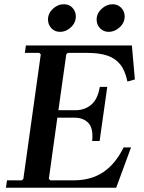

<svg xmlns="http://www.w3.org/2000/svg" viewBox="-20 -884 676 904"><path d="M562 -190H597L527 0H8L13 -35H83L90 -42L172 -628L165 -635H97L102 -670H601L615 -510L580 -500Q569 -553 545 -582Q521 -611 483 -623Q445 -635 392 -635H299L292 -628L255 -365H335Q378 -365 409 -390.5Q440 -416 450 -475H485L449 -220H414Q420 -279 396.5 -304.5Q373 -330 330 -330H250L210 -42L217 -35H328Q408 -35 465.5 -73Q523 -111 562 -190ZM263 -734Q238 -734 222 -751Q206 -768 206 -792Q206 -821 229 -842.5Q252 -864 281 -864Q306 -864 321.5 -847Q337 -830 337 -807Q337 -777 314 -755.5Q291 -734 263 -734ZM492 -734Q467 -734 451 -751Q435 -768 435 -792Q435 -821 458.5 -842.5Q482 -864 510 -864Q535 -864 551 -847Q567 -830 567 -807Q567 -777 543.5 -755.5Q520 -734 492 -734Z"/></svg>

Font: Brygada 1918 SemiBold
Style: Italic
Weight: 600
Italic angle: -8°
Designer: Mateusz Machalski | Borys Kosmynka | Przemek Hoffer
Foundry: NIEPODLEGLA 2018
Version: Version 3.006